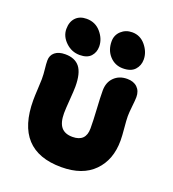

<svg xmlns="http://www.w3.org/2000/svg" viewBox="-148 -986 955 1059"><g transform="rotate(20 329.5 -456.5)"><path d="M464.8 -668Q418.5 -668 387.2 -701.7Q356 -735.4 356 -787.1Q356 -824.2 382.3 -848.6Q408.7 -873 446.8 -873Q494.6 -873 525.9 -834.7Q557.1 -796.4 557.1 -752.9Q557.1 -717.3 534.4 -692.6Q511.7 -668 464.8 -668ZM215.8 -655.8Q168.5 -655.8 133.3 -689.5Q98.1 -723.1 98.1 -766.1Q98.1 -808.1 121.3 -832.5Q144.5 -856.9 185.1 -856.9Q236.8 -856.9 269.3 -818.6Q301.8 -780.3 301.8 -735.8Q301.8 -702.1 280.8 -679Q259.8 -655.8 215.8 -655.8ZM332 -40Q61 -40 61 -335Q61 -359.9 63.5 -402.6Q65.9 -445.3 65.9 -459Q65.9 -488.8 62.5 -517.6Q59.1 -546.4 59.1 -566.9Q59.1 -597.2 80.8 -615Q102.5 -632.8 141.1 -632.8Q198.2 -632.8 226.1 -597.7Q253.9 -562.5 253.9 -483.9Q253.9 -460.9 249.5 -404.8Q245.1 -348.6 245.1 -325.2Q245.1 -270 266.6 -243.9Q288.1 -217.8 333 -217.8Q411.1 -217.8 411.1 -295.9Q411.1 -340.8 407 -407.7Q402.8 -474.6 402.8 -515.1Q402.8 -564 432.4 -593Q461.9 -622.1 508.8 -622.1Q546.4 -622.1 568.1 -601.3Q589.8 -580.6 589.8 -544.9Q589.8 -527.3 585.4 -489Q581.1 -450.7 581.1 -430.2Q581.1 -408.2 585.4 -362.3Q589.8 -316.4 589.8 -289.1Q589.8 -176.3 522.9 -108.2Q456.1 -40 332 -40Z"/></g></svg>

Font: Shantell Sans Irregular
Style: Regular
Weight: 800
Designer: Stephen Nixon, Anya Danilova, Shantell Martin
Foundry: Arrow Type
Version: Version 1.006;[9816181b4]